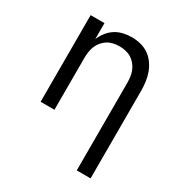

<svg xmlns="http://www.w3.org/2000/svg" viewBox="-173 -656 946 998"><g transform="rotate(30 300.0 -156.5)"><path d="M429 215V-310Q429 -328 426.5 -346.5Q424 -365 417 -382Q410 -399 398 -413.5Q386 -428 370.5 -437.5Q355 -447 336.5 -451Q318 -455 300 -455Q282 -455 263.5 -451Q245 -447 229.5 -437.5Q214 -428 202 -413.5Q190 -399 183 -382Q176 -365 173.5 -346.5Q171 -328 171 -310V0H88V-520H171V-424Q181 -448 197 -468.5Q213 -489 234 -502.5Q255 -516 280.5 -522Q306 -528 332 -528Q358 -528 384.5 -521.5Q411 -515 433 -500Q455 -485 471 -462.5Q487 -440 496 -415Q505 -390 508.5 -363.5Q512 -337 512 -310V215Z"/></g></svg>

Font: Zed Mono Extended
Style: Regular
Weight: 400
Width: 7
Monospace: yes
Designer: Belleve Invis
Foundry: Belleve Invis
Version: Version 1.0.0; ttfautohint (v1.8.4)